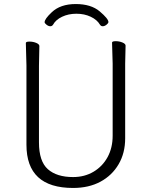

<svg xmlns="http://www.w3.org/2000/svg" viewBox="-20 -913 750 951"><path d="M236 -852Q279 -893 355 -893Q431 -893 474 -856.5Q517 -820 517 -804Q517 -798 507.5 -790.5Q498 -783 489 -783Q480 -783 475 -791Q461 -815 429.5 -830Q398 -845 358.5 -845Q319 -845 287.5 -830Q256 -815 243 -791Q238 -783 229 -783Q220 -783 210.5 -790.5Q201 -798 201 -803Q201 -819 236 -852ZM538 -598 535 -702Q535 -709 553 -709Q571 -709 586.5 -702.5Q602 -696 602 -687L600 -598V-228Q600 -155 567.5 -99.5Q535 -44 477.5 -13Q420 18 342 18Q111 18 111 -196V-589L108 -700Q108 -707 126 -707Q144 -707 159.5 -700.5Q175 -694 175 -685L173 -587V-208Q173 -114 217 -75Q261 -36 342 -36Q399 -36 443.5 -62.5Q488 -89 513 -135Q538 -181 538 -241Z"/></svg>

Font: Moon Stars Kai T Light
Style: Regular
Weight: 300
Designer: GuiWonder
Version: Version 1.101